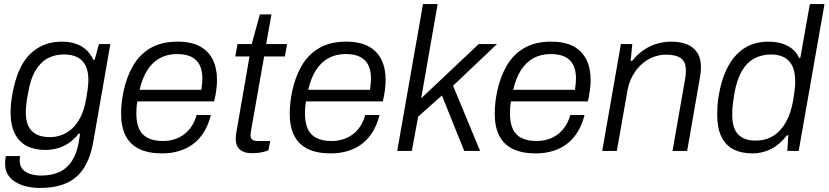

<svg xmlns="http://www.w3.org/2000/svg" viewBox="-20 -743 4078 945"><path d="M176 182Q128 182 89 168.5Q50 155 27.5 128.5Q5 102 5 62Q5 56 5.5 46.5Q6 37 9 25H79Q78 31 77.5 36Q77 41 77 46Q77 73 91 89.5Q105 106 129.5 113.5Q154 121 183 121Q235 121 272.5 103.5Q310 86 333.5 50Q357 14 367 -40Q369 -52 371 -63.5Q373 -75 374 -85H367Q345 -57 318.5 -39Q292 -21 262.5 -13Q233 -5 203 -5Q149 -5 111 -25Q73 -45 52.5 -86.5Q32 -128 32 -191Q32 -210 34 -230.5Q36 -251 40 -275Q64 -414 127 -476Q190 -538 284 -538Q340 -538 379 -516Q418 -494 439 -449H446L467 -526H523L440 -50Q426 32 393.5 83Q361 134 307.5 158Q254 182 176 182ZM227 -68Q252 -68 279.5 -77Q307 -86 332 -107.5Q357 -129 376.5 -167Q396 -205 405 -262Q409 -284 411 -299.5Q413 -315 414 -327Q415 -339 415 -349Q415 -391 402 -418.5Q389 -446 362.5 -460.5Q336 -475 294 -475Q253 -475 217.5 -457.5Q182 -440 156 -398Q130 -356 118 -284Q113 -259 111 -241.5Q109 -224 108 -212.5Q107 -201 107 -191Q107 -148 120.5 -121Q134 -94 160.5 -81Q187 -68 227 -68Z M778 12Q710 12 665 -10Q620 -32 598 -75.5Q576 -119 576 -183Q576 -210 579 -237Q582 -264 587 -289Q602 -362 634 -418Q666 -474 720 -506Q774 -538 854 -538Q921 -538 963.5 -515Q1006 -492 1027 -450Q1048 -408 1048 -349Q1048 -326 1044.5 -299Q1041 -272 1034 -244H656Q653 -228 652 -213.5Q651 -199 651 -185Q651 -137 665.5 -107Q680 -77 709.5 -63Q739 -49 782 -49Q809 -49 834 -56Q859 -63 881 -78Q903 -93 920.5 -117.5Q938 -142 948 -177H1018Q1006 -129 984 -93.5Q962 -58 931 -34.5Q900 -11 861 0.5Q822 12 778 12ZM667 -301H971Q973 -317 974.5 -330.5Q976 -344 976 -357Q976 -396 962.5 -423Q949 -450 921.5 -463.5Q894 -477 851 -477Q804 -477 767 -457Q730 -437 705 -397.5Q680 -358 667 -301Z M1223 11Q1191 11 1173 1.5Q1155 -8 1147.5 -24Q1140 -40 1140 -62Q1140 -68 1141 -75.5Q1142 -83 1143 -90L1208 -465H1138L1149 -526H1219L1259 -672H1316L1290 -526H1393L1382 -465H1280L1217 -108Q1216 -101 1214.5 -92Q1213 -83 1213 -79Q1213 -64 1221 -56.5Q1229 -49 1249 -49H1310L1301 -3Q1291 1 1277 4.5Q1263 8 1249 9.5Q1235 11 1223 11Z M1608 12Q1540 12 1495 -10Q1450 -32 1428 -75.5Q1406 -119 1406 -183Q1406 -210 1409 -237Q1412 -264 1417 -289Q1432 -362 1464 -418Q1496 -474 1550 -506Q1604 -538 1684 -538Q1751 -538 1793.5 -515Q1836 -492 1857 -450Q1878 -408 1878 -349Q1878 -326 1874.5 -299Q1871 -272 1864 -244H1486Q1483 -228 1482 -213.5Q1481 -199 1481 -185Q1481 -137 1495.5 -107Q1510 -77 1539.5 -63Q1569 -49 1612 -49Q1639 -49 1664 -56Q1689 -63 1711 -78Q1733 -93 1750.5 -117.5Q1768 -142 1778 -177H1848Q1836 -129 1814 -93.5Q1792 -58 1761 -34.5Q1730 -11 1691 0.5Q1652 12 1608 12ZM1497 -301H1801Q1803 -317 1804.5 -330.5Q1806 -344 1806 -357Q1806 -396 1792.5 -423Q1779 -450 1751.5 -463.5Q1724 -477 1681 -477Q1634 -477 1597 -457Q1560 -437 1535 -397.5Q1510 -358 1497 -301Z M1935 0 2062 -723H2134L2053 -259L2336 -526H2426L2210 -321L2343 0H2265L2155 -273L2038 -169L2007 0Z M2617 12Q2549 12 2504 -10Q2459 -32 2437 -75.5Q2415 -119 2415 -183Q2415 -210 2418 -237Q2421 -264 2426 -289Q2441 -362 2473 -418Q2505 -474 2559 -506Q2613 -538 2693 -538Q2760 -538 2802.5 -515Q2845 -492 2866 -450Q2887 -408 2887 -349Q2887 -326 2883.5 -299Q2880 -272 2873 -244H2495Q2492 -228 2491 -213.5Q2490 -199 2490 -185Q2490 -137 2504.5 -107Q2519 -77 2548.5 -63Q2578 -49 2621 -49Q2648 -49 2673 -56Q2698 -63 2720 -78Q2742 -93 2759.5 -117.5Q2777 -142 2787 -177H2857Q2845 -129 2823 -93.5Q2801 -58 2770 -34.5Q2739 -11 2700 0.5Q2661 12 2617 12ZM2506 -301H2810Q2812 -317 2813.5 -330.5Q2815 -344 2815 -357Q2815 -396 2801.5 -423Q2788 -450 2760.5 -463.5Q2733 -477 2690 -477Q2643 -477 2606 -457Q2569 -437 2544 -397.5Q2519 -358 2506 -301Z M2944 0 3036 -526H3092L3084 -443H3091Q3120 -479 3152 -499.5Q3184 -520 3217.5 -529Q3251 -538 3285 -538Q3327 -538 3359.5 -525.5Q3392 -513 3411 -485Q3430 -457 3430 -412Q3430 -399 3428.5 -385Q3427 -371 3424 -356L3362 0H3290L3352 -354Q3354 -365 3355 -376Q3356 -387 3356 -395Q3356 -427 3343.5 -444Q3331 -461 3308.5 -467.5Q3286 -474 3257 -474Q3228 -474 3197.5 -463Q3167 -452 3141 -429.5Q3115 -407 3095.5 -373.5Q3076 -340 3068 -296L3016 0Z M3684 12Q3628 12 3589 -8.5Q3550 -29 3530 -71.5Q3510 -114 3510 -177Q3510 -199 3511.5 -223.5Q3513 -248 3518 -276Q3530 -344 3552 -393Q3574 -442 3605.5 -474.5Q3637 -507 3676 -522.5Q3715 -538 3761 -538Q3795 -538 3824 -530Q3853 -522 3876.5 -504.5Q3900 -487 3913 -458H3919L3966 -723H4038L3911 0H3855L3860 -77H3853Q3819 -32 3776 -10Q3733 12 3684 12ZM3698 -51Q3748 -51 3785.5 -74Q3823 -97 3848 -141.5Q3873 -186 3884 -250Q3887 -272 3889.5 -288Q3892 -304 3893 -316.5Q3894 -329 3894 -339Q3894 -394 3877 -423.5Q3860 -453 3833 -464Q3806 -475 3778 -475Q3729 -475 3692 -455Q3655 -435 3630.5 -392Q3606 -349 3594 -280Q3590 -253 3587.5 -234.5Q3585 -216 3584.5 -203Q3584 -190 3584 -178Q3584 -110 3614 -80.5Q3644 -51 3698 -51Z"/></svg>

Font: Archivo SemiBold Light
Style: Italic
Weight: 300
Italic angle: -10°
Version: Version 2.001